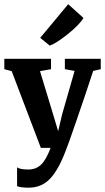

<svg xmlns="http://www.w3.org/2000/svg" viewBox="-30 -684 486 888"><path d="M103 184Q66 184 49 177V90Q63 100 101 100Q137 100 160.5 77Q184 54 204 0H159L24 -355L-10 -364V-412H206V-364L155 -355L216 -154L239 -77L257 -154L315 -356L270 -364V-412H436V-364L401 -356Q369 -258 325.5 -131.5Q282 -5 275 10Q242 99 202.5 141.5Q163 184 103 184ZM200 -473 156 -509 285 -664H286L356 -601Q338 -570 284.5 -527Q231 -484 200 -473Z"/></svg>

Font: Aikya
Style: Bold
Weight: 700
Designer: Neelakash Kshetrimayum (Latin subset based on Merriweather by Eben Sorkin)
Foundry: Brand New Type
Version: Version 1.00 b005